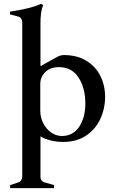

<svg xmlns="http://www.w3.org/2000/svg" viewBox="-20 -731 601 1001"><path d="M33 234 69 222Q84 218 90 209.5Q96 201 96 186V-607Q96 -626 90 -634.5Q84 -643 70 -646L32 -656V-670Q87 -679 123 -687.5Q159 -696 195 -711L205 -704Q191 -673 191 -611V-387H193L274 -432Q294 -444 312 -444Q382 -444 430.5 -414Q479 -384 503.5 -334.5Q528 -285 528 -226Q528 -166 503.5 -112Q479 -58 429.5 -24.5Q380 9 309 9Q275 9 243.5 1Q212 -7 191 -20V190Q191 203 197.5 210.5Q204 218 220 222L262 234V250H33ZM425 -191Q425 -271 390 -326Q355 -381 287 -381Q243 -381 216.5 -355.5Q190 -330 190 -293V-154Q190 -119 205.5 -88.5Q221 -58 247 -40Q273 -22 302 -22Q362 -22 393.5 -71Q425 -120 425 -191Z"/></svg>

Font: Ibarra Real Nova SemiBold
Style: Regular
Weight: 600
Designer: Jose Maria Ribagorda & Octavio Pardo
Foundry: Jose Maria Ribagorda
Version: Version 1.014